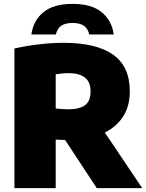

<svg xmlns="http://www.w3.org/2000/svg" viewBox="-20 -971 754 991"><path d="M54.5 0V-720.5Q109.5 -733.5 177.2 -741.8Q245 -750 308.5 -750Q477 -750 563.5 -689Q650 -628 650 -499.5Q650 -424 616 -370.5Q582 -317 521 -287L714 0H479.5L316 -248.5Q303.5 -249 291.8 -249.2Q280 -249.5 267.5 -250.5V0ZM334.5 -407Q389.5 -407 418.5 -427.8Q447.5 -448.5 447.5 -499.5Q447.5 -548 418.2 -570.8Q389 -593.5 333.5 -593.5Q315.5 -593.5 298.8 -591.8Q282 -590 267.5 -587.5V-411Q283.5 -409 300.2 -408Q317 -407 334.5 -407ZM142 -793Q151.5 -864.5 203.8 -907.8Q256 -951 354.5 -951Q453 -951 505.2 -907.8Q557.5 -864.5 567 -793H440.5Q434.5 -822.5 413.8 -837.5Q393 -852.5 354.5 -852.5Q316 -852.5 295.2 -837.5Q274.5 -822.5 268.5 -793Z"/></svg>

Font: Encode Sans Black
Style: Regular
Weight: 900
Designer: Multiple Designers
Foundry: Impallari Type
Version: Version 3.002; ttfautohint (v1.8.3) -l 8 -r 50 -G 200 -x 14 